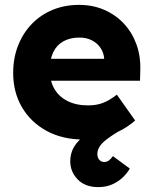

<svg xmlns="http://www.w3.org/2000/svg" viewBox="-20 -562 626 787"><path d="M268 99Q268 57 294 25Q320 -7 365.5 -35Q411 -63 471 -90L498 -42Q440 -10 409.5 15.5Q379 41 379 69Q379 84 387 93Q395 102 407 102Q418 102 426 96Q434 90 443 78L512 129Q502 147 484 164.5Q466 182 440.5 193.5Q415 205 383 205Q329 205 298.5 173.5Q268 142 268 99ZM34 -263Q34 -324 54 -375Q74 -426 110 -463.5Q146 -501 195.5 -521.5Q245 -542 304 -542Q360 -542 406.5 -522Q453 -502 487 -466Q521 -430 539 -381Q557 -332 555 -274L554 -231H131L108 -321H424L407 -302V-322Q405 -347 391.5 -366.5Q378 -386 356 -397Q334 -408 306 -408Q267 -408 239.5 -392.5Q212 -377 198 -347.5Q184 -318 184 -275Q184 -231 202.5 -198.5Q221 -166 256.5 -148Q292 -130 341 -130Q375 -130 401.5 -140Q428 -150 459 -174L534 -68Q503 -41 468 -24Q433 -7 396.5 1.5Q360 10 324 10Q236 10 171 -25.5Q106 -61 70 -122.5Q34 -184 34 -263Z"/></svg>

Font: Our Lexend
Style: Bold
Weight: 700
Designer: Bonnie Shaver-Troup, Thomas Jockin
Foundry: Lexend
Version: Version 1.007